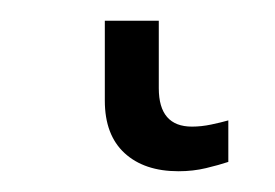

<svg xmlns="http://www.w3.org/2000/svg" viewBox="-20 71 265 185"><path d="M152 236Q119 236 100 218.5Q81 201 81 168V91H133V156Q133 193 165 193Q174 193 183.5 191Q193 189 200 187V227Q191 230 178.5 233Q166 236 152 236Z"/></svg>

Font: Noto Sans Light
Style: Regular
Weight: 300
Designer: Monotype Design Team
Foundry: Monotype Imaging Inc.
Version: Version 2.007